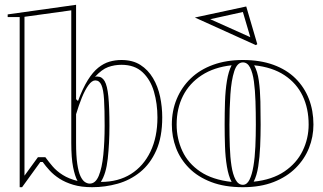

<svg xmlns="http://www.w3.org/2000/svg" viewBox="-20 -765 1346 800"><path d="M62 15V-694H12V-705L297 -745V-352L305 -344Q325 -398 346 -431.5Q367 -465 389.5 -483Q412 -501 436 -508Q460 -515 486 -515Q533 -515 565 -494.5Q597 -474 617.5 -439.5Q638 -405 647 -362.5Q656 -320 656 -276Q656 -194 631 -138Q606 -82 564 -48Q522 -14 470 0.5Q418 15 364 15Q319 15 285.5 5Q252 -5 228 -20.5Q204 -36 187 -54.5Q170 -73 158 -90H148L72 15ZM303 -11Q292 -31 284.5 -69Q277 -107 277 -170V-722L82 -695V-33L138 -110H169Q182 -92 199 -72Q216 -52 241.5 -36Q267 -20 303 -11ZM354 0Q378 0 391.5 -32.5Q405 -65 410.5 -120Q416 -175 416 -241Q416 -309 413.5 -350.5Q411 -392 402.5 -411Q394 -430 377 -430Q363 -430 348.5 -410Q334 -390 321 -358Q308 -326 297 -289V-170Q297 -116 302 -82Q307 -48 315.5 -30.5Q324 -13 334 -6.5Q344 0 354 0ZM400 -7Q473 -7 525.5 -40Q578 -73 607 -133.5Q636 -194 636 -276Q636 -333 621.5 -383Q607 -433 574 -464Q541 -495 486 -495Q457 -495 430.5 -485.5Q404 -476 375 -444Q378 -446 381.5 -446Q385 -446 386 -446Q405 -446 416 -427Q427 -408 431.5 -363Q436 -318 436 -241Q436 -168 429 -104Q422 -40 400 -7Z M992 -515Q1064 -515 1119 -495Q1174 -475 1211 -438.5Q1248 -402 1267 -353Q1286 -304 1286 -246Q1286 -195 1267.5 -148.5Q1249 -102 1212 -65Q1175 -28 1120 -6.5Q1065 15 992 15Q916 15 860 -6.5Q804 -28 767.5 -65Q731 -102 713.5 -148.5Q696 -195 696 -246Q696 -304 716.5 -353Q737 -402 775 -438.5Q813 -475 868 -495Q923 -515 992 -515ZM992 -505Q968 -505 956 -468Q944 -431 940 -372Q936 -313 936 -246Q936 -200 937.5 -155Q939 -110 944.5 -74Q950 -38 961.5 -16.5Q973 5 992 5Q1009 5 1019.5 -16Q1030 -37 1036 -73Q1042 -109 1044 -154Q1046 -199 1046 -246Q1046 -296 1044.5 -342.5Q1043 -389 1038 -425.5Q1033 -462 1022 -483.5Q1011 -505 992 -505ZM716 -246Q716 -187 740 -135.5Q764 -84 814.5 -50Q865 -16 945 -7Q932 -32 925.5 -71Q919 -110 917.5 -155.5Q916 -201 916 -246Q916 -294 917.5 -341Q919 -388 925.5 -428Q932 -468 945 -493Q872 -485 820.5 -451.5Q769 -418 742.5 -365.5Q716 -313 716 -246ZM1266 -246Q1266 -313 1241 -365.5Q1216 -418 1165.5 -451.5Q1115 -485 1039 -493Q1053 -468 1058.5 -428.5Q1064 -389 1065 -341.5Q1066 -294 1066 -246Q1066 -201 1064 -155.5Q1062 -110 1056 -71.5Q1050 -33 1037 -8Q1114 -16 1165 -50.5Q1216 -85 1241 -136.5Q1266 -188 1266 -246ZM1046 -577 792 -692 1006 -738 1052 -581ZM1023 -610 992 -715 856 -685 1021 -611Z"/></svg>

Font: Kalnia Glaze Thin
Style: Bold
Weight: 700
Version: Version 1.110